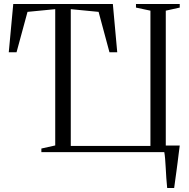

<svg xmlns="http://www.w3.org/2000/svg" viewBox="-20 -763 946 963"><path d="M818.5 180Q816 156 814.2 130Q812.5 104 811.2 79.2Q810 54.5 808.2 33.8Q806.5 13 804 0H187.5V-18L257 -33.5V-717L118 -703.5L63 -501H24L46.5 -743H546L568 -501H529L474.5 -703.5L335 -717V-31H734.5V-709.5L662 -725V-743H881.5V-725L811.5 -709.5V-33H881.5Q879 -13 876.2 8.2Q873.5 29.5 870.8 51.8Q868 74 865 96Q862 118 859 139.2Q856 160.5 853.5 180Z"/></svg>

Font: Merriweather 144pt Light
Style: Regular
Weight: 300
Version: Version 2.100